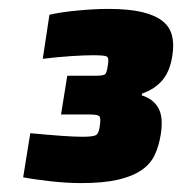

<svg xmlns="http://www.w3.org/2000/svg" viewBox="-20 -716 409 431"><path d="M162 -305Q131 -305 94.5 -309Q58 -313 32 -318L48 -417Q90 -413 119 -411Q148 -409 165 -409Q188 -409 195 -412.5Q202 -416 204 -433Q207 -452 202.5 -455.5Q198 -459 182 -459H117L131 -546H196Q213 -546 216.5 -550Q220 -554 222 -569Q225 -586 220 -589Q215 -592 189 -592Q169 -592 139 -590Q109 -588 76 -584L91 -683Q118 -689 155.5 -692.5Q193 -696 223 -696Q269 -696 298.5 -689Q328 -682 344.5 -669Q361 -656 366 -636.5Q371 -617 367 -592Q362 -557 345 -536.5Q328 -516 299 -506L298 -502Q324 -494 335.5 -473.5Q347 -453 341 -415Q337 -389 327.5 -368.5Q318 -348 297.5 -334Q277 -320 244.5 -312.5Q212 -305 162 -305Z"/></svg>

Font: Azeri Sans Black
Style: Italic
Weight: 900
Designer: Hector Gatti & Omnibus-Type (original fonts) / Cristiano Sobral (main changes and remastering)
Foundry: Omnibus-Type
Version: Version 0.07;August 21, 2020;FontCreator 13.0.0.2681 64-bit;